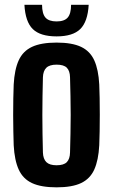

<svg xmlns="http://www.w3.org/2000/svg" viewBox="-20 -791 482 820"><path d="M221.6 9.1Q156.3 9.1 117.3 -8.8Q78.3 -26.8 60.2 -66.3Q42 -105.8 38.5 -170.5Q37.7 -194.6 37 -228.2Q36.2 -261.8 36.2 -298.8Q36.2 -335.8 36.8 -370.3Q37.4 -404.8 38.5 -430.2Q42 -494.2 60 -533.5Q78 -572.9 116.9 -591Q155.9 -609.1 221.6 -609.1Q287.9 -609.1 326.4 -590.8Q364.9 -572.5 382.7 -533.1Q400.5 -493.8 403.9 -430.2Q405 -406 405.6 -372.3Q406.2 -338.5 406.2 -301.5Q406.2 -264.6 405.6 -230.4Q405 -196.2 403.9 -170.5Q400.5 -106.7 382.7 -67.1Q364.9 -27.5 326.4 -9.2Q287.9 9.1 221.6 9.1ZM221.6 -85.2Q252.3 -85.2 265.4 -98.6Q278.5 -112.1 279.1 -139.8Q280.2 -180 281 -220Q281.9 -260.1 281.9 -300.4Q281.9 -340.7 281 -380.7Q280.2 -420.7 279.1 -460.8Q278.5 -488.3 265.5 -501.6Q252.6 -514.9 221.6 -514.9Q191.5 -514.9 177.9 -501.6Q164.3 -488.3 163.3 -460.8Q162.2 -420.7 161.6 -380.5Q160.9 -340.3 160.9 -300.1Q160.9 -259.9 161.6 -219.7Q162.2 -179.5 163.3 -139.8Q164.3 -112.1 178 -98.6Q191.7 -85.2 221.6 -85.2ZM221.6 -635.6Q151.9 -635.6 120 -666.9Q88.2 -698.1 84.3 -770.6H159.6Q159.8 -732.5 174.1 -716Q188.5 -699.5 221.6 -699.5Q254.8 -699.5 269.1 -716Q283.5 -732.5 283.6 -770.6H358.8Q354.6 -698.1 322.8 -666.9Q291 -635.6 221.6 -635.6Z"/></svg>

Font: Big Shoulders Thin
Style: Regular
Weight: 100
Designer: Patric King
Foundry: XO Type Co
Version: Version 2.002